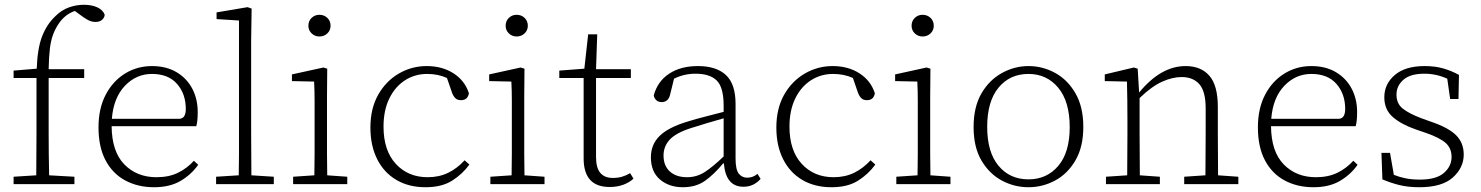

<svg xmlns="http://www.w3.org/2000/svg" viewBox="-20 -772 6210 805"><path d="M37 0V-31L132 -37Q132 -81 132.5 -125Q133 -169 133 -213V-445H37V-476L134 -484Q137 -569 156.5 -619.5Q176 -670 212 -704Q238 -730 269 -741Q300 -752 331 -752Q365 -752 388.5 -741Q412 -730 419 -710Q418 -698 408 -689Q398 -680 380 -680Q364 -680 349 -688Q334 -696 313 -712L294 -726Q252 -712 225 -671Q211 -650 202 -625.5Q193 -601 189 -567Q185 -533 184 -482H333V-445H184V-213Q184 -169 184.5 -125Q185 -81 186 -37L292 -31V0Z M617 -462Q551 -462 503.5 -412Q456 -362 449 -274H734Q748 -276 753.5 -287Q759 -298 759 -315Q759 -378 722.5 -420Q686 -462 617 -462ZM626 13Q558 13 505 -15.5Q452 -44 422.5 -100Q393 -156 393 -238Q393 -317 423 -374.5Q453 -432 504 -463.5Q555 -495 617 -495Q677 -495 720 -469.5Q763 -444 786 -400.5Q809 -357 809 -302Q809 -264 803 -243H448Q449 -136 501.5 -82.5Q554 -29 636 -29Q688 -29 726 -47.5Q764 -66 793 -98L811 -81Q782 -40 737 -13.5Q692 13 626 13Z M886 0V-31L981 -37Q982 -78 982 -125.5Q982 -173 982 -213V-686L888 -692V-720L1018 -742L1035 -736L1033 -603V-213Q1033 -173 1033.5 -125.5Q1034 -78 1034 -37L1128 -31V0Z M1209 0V-31L1298 -37Q1299 -78 1299 -126Q1299 -174 1299 -213V-263Q1299 -310 1299 -351Q1299 -392 1297 -430L1204 -432V-460L1336 -489L1352 -484L1351 -367V-213Q1351 -174 1351 -125.5Q1351 -77 1352 -37L1436 -31V0ZM1319 -619Q1300 -619 1286.5 -632Q1273 -645 1273 -664Q1273 -684 1286.5 -697Q1300 -710 1319 -710Q1339 -710 1352.5 -697Q1366 -684 1366 -664Q1366 -645 1352.5 -632Q1339 -619 1319 -619Z M1764 13Q1694 13 1642 -17.5Q1590 -48 1561.5 -104.5Q1533 -161 1533 -237Q1533 -317 1565.5 -374.5Q1598 -432 1652 -463.5Q1706 -495 1769 -495Q1834 -495 1881.5 -464.5Q1929 -434 1946 -381Q1941 -352 1913 -352Q1897 -352 1888.5 -361Q1880 -370 1875 -384L1854 -445Q1817 -462 1771 -462Q1719 -462 1677.5 -435Q1636 -408 1612 -358.5Q1588 -309 1588 -241Q1588 -141 1639.5 -85Q1691 -29 1773 -29Q1821 -29 1859 -47.5Q1897 -66 1928 -100L1948 -82Q1919 -42 1875.5 -14.5Q1832 13 1764 13Z M2036 0V-31L2125 -37Q2126 -78 2126 -126Q2126 -174 2126 -213V-263Q2126 -310 2126 -351Q2126 -392 2124 -430L2031 -432V-460L2163 -489L2179 -484L2178 -367V-213Q2178 -174 2178 -125.5Q2178 -77 2179 -37L2263 -31V0ZM2146 -619Q2127 -619 2113.5 -632Q2100 -645 2100 -664Q2100 -684 2113.5 -697Q2127 -710 2146 -710Q2166 -710 2179.5 -697Q2193 -684 2193 -664Q2193 -645 2179.5 -632Q2166 -619 2146 -619Z M2536 12Q2427 12 2427 -108V-445H2325V-476L2430 -484L2446 -628H2484L2479 -482H2625V-445H2479V-114Q2479 -68 2497 -47Q2515 -26 2549 -26Q2571 -26 2588 -31Q2605 -36 2622 -46L2636 -23Q2619 -7 2593.5 2.5Q2568 12 2536 12Z M3097 11Q3023 11 3015 -87H3012Q2974 -41 2936 -14Q2898 13 2843 13Q2785 13 2747 -19.5Q2709 -52 2709 -112Q2709 -166 2745.5 -202Q2782 -238 2862 -262Q2900 -274 2938.5 -283.5Q2977 -293 3014 -303V-329Q3014 -406 2985 -434.5Q2956 -463 2896 -463Q2848 -463 2806 -442L2790 -377Q2783 -344 2754 -344Q2740 -344 2731.5 -352Q2723 -360 2721 -372Q2737 -431 2785.5 -463Q2834 -495 2906 -495Q2983 -495 3023.5 -457.5Q3064 -420 3064 -336V-108Q3064 -61 3077.5 -44Q3091 -27 3113 -27Q3137 -27 3156 -43L3169 -22Q3156 -7 3138 2Q3120 11 3097 11ZM2762 -120Q2762 -77 2788.5 -53Q2815 -29 2861 -29Q2901 -29 2934.5 -50.5Q2968 -72 3014 -116V-276Q2979 -266 2943.5 -255.5Q2908 -245 2874 -234Q2813 -214 2787.5 -186Q2762 -158 2762 -120Z M3466 13Q3396 13 3344 -17.5Q3292 -48 3263.5 -104.5Q3235 -161 3235 -237Q3235 -317 3267.5 -374.5Q3300 -432 3354 -463.5Q3408 -495 3471 -495Q3536 -495 3583.5 -464.5Q3631 -434 3648 -381Q3643 -352 3615 -352Q3599 -352 3590.5 -361Q3582 -370 3577 -384L3556 -445Q3519 -462 3473 -462Q3421 -462 3379.5 -435Q3338 -408 3314 -358.5Q3290 -309 3290 -241Q3290 -141 3341.5 -85Q3393 -29 3475 -29Q3523 -29 3561 -47.5Q3599 -66 3630 -100L3650 -82Q3621 -42 3577.5 -14.5Q3534 13 3466 13Z M3738 0V-31L3827 -37Q3828 -78 3828 -126Q3828 -174 3828 -213V-263Q3828 -310 3828 -351Q3828 -392 3826 -430L3733 -432V-460L3865 -489L3881 -484L3880 -367V-213Q3880 -174 3880 -125.5Q3880 -77 3881 -37L3965 -31V0ZM3848 -619Q3829 -619 3815.5 -632Q3802 -645 3802 -664Q3802 -684 3815.5 -697Q3829 -710 3848 -710Q3868 -710 3881.5 -697Q3895 -684 3895 -664Q3895 -645 3881.5 -632Q3868 -619 3848 -619Z M4292 13Q4233 13 4180.5 -15Q4128 -43 4095 -99Q4062 -155 4062 -239Q4062 -324 4095 -380.5Q4128 -437 4181 -466Q4234 -495 4292 -495Q4351 -495 4403.5 -466.5Q4456 -438 4489 -381Q4522 -324 4522 -240Q4522 -156 4489 -99.5Q4456 -43 4403.5 -15Q4351 13 4292 13ZM4292 -20Q4369 -20 4417 -76.5Q4465 -133 4465 -239Q4465 -346 4417 -404Q4369 -462 4292 -462Q4214 -462 4166.5 -404.5Q4119 -347 4119 -240Q4119 -134 4166.5 -77Q4214 -20 4292 -20Z M4617 0V-31L4706 -37Q4706 -78 4706.5 -126Q4707 -174 4707 -213V-264Q4707 -311 4706.5 -351.5Q4706 -392 4705 -430L4612 -432V-460L4734 -489L4750 -484L4756 -384Q4847 -495 4951 -495Q5015 -495 5050.5 -454.5Q5086 -414 5086 -324V-213Q5086 -173 5086.5 -125Q5087 -77 5087 -37L5172 -31V0H4945V-31L5034 -37Q5034 -77 5034.5 -125Q5035 -173 5035 -213V-318Q5035 -389 5008.5 -419Q4982 -449 4934 -449Q4896 -449 4852.5 -429.5Q4809 -410 4758 -361V-213Q4758 -174 4758.5 -126Q4759 -78 4759 -37L4843 -31V0Z M5478 -462Q5412 -462 5364.5 -412Q5317 -362 5310 -274H5595Q5609 -276 5614.5 -287Q5620 -298 5620 -315Q5620 -378 5583.5 -420Q5547 -462 5478 -462ZM5487 13Q5419 13 5366 -15.5Q5313 -44 5283.5 -100Q5254 -156 5254 -238Q5254 -317 5284 -374.5Q5314 -432 5365 -463.5Q5416 -495 5478 -495Q5538 -495 5581 -469.5Q5624 -444 5647 -400.5Q5670 -357 5670 -302Q5670 -264 5664 -243H5309Q5310 -136 5362.5 -82.5Q5415 -29 5497 -29Q5549 -29 5587 -47.5Q5625 -66 5654 -98L5672 -81Q5643 -40 5598 -13.5Q5553 13 5487 13Z M5931 13Q5884 13 5847.5 4Q5811 -5 5776 -20L5772 -131H5808L5824 -39Q5846 -30 5872.5 -24.5Q5899 -19 5933 -19Q6002 -19 6034 -47Q6066 -75 6066 -114Q6066 -150 6042 -172Q6018 -194 5958 -215L5917 -229Q5856 -250 5820 -281Q5784 -312 5784 -364Q5784 -420 5828 -457.5Q5872 -495 5953 -495Q5997 -495 6031.5 -485Q6066 -475 6097 -458L6095 -357H6060L6048 -442Q6002 -463 5952 -463Q5893 -463 5864 -437.5Q5835 -412 5835 -375Q5835 -338 5861 -317Q5887 -296 5940 -276L5979 -262Q6053 -237 6085 -205Q6117 -173 6117 -124Q6117 -69 6071.5 -28Q6026 13 5931 13Z"/></svg>

Font: Source Serif 4 SmText Light
Style: Regular
Weight: 300
Designer: Frank Grießhammer
Foundry: Adobe
Version: Version 4.005;hotconv 1.1.0;makeotfexe 2.6.0